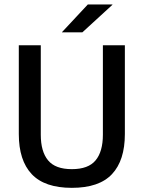

<svg xmlns="http://www.w3.org/2000/svg" viewBox="-20 -846 657 878"><path d="M308.5 13Q184 13 125 -49.8Q66 -112.5 66 -233V-639H166.5V-230Q166.5 -153 199.8 -112.8Q233 -72.5 308.5 -72.5Q384 -72.5 417.2 -112.8Q450.5 -153 450.5 -230V-639H551V-233Q551 -112.5 492.2 -49.8Q433.5 13 308.5 13ZM381.5 -825.5H494V-824L356.5 -698H263.5V-699Z"/></svg>

Font: Anek Gurmukhi Medium
Style: Regular
Weight: 500
Designer: Sarang Kulkarni (Gurmukhi), Yesha Goshar (Latin)
Foundry: Ek Type
Version: Version 1.003